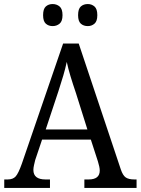

<svg xmlns="http://www.w3.org/2000/svg" viewBox="-20 -929 695 949"><path d="M1 0V-42H18Q44 -42 57.5 -57Q71 -72 88 -120L292 -714H369L577 -92Q587 -62 601.5 -52Q616 -42 644 -42H655V0H397V-42H418Q473 -42 473 -86Q473 -95 470.5 -106.5Q468 -118 464 -131L429 -239H188L154 -138Q151 -126 148 -112.5Q145 -99 145 -89Q145 -42 205 -42H227V0ZM206 -289H412L355 -470Q340 -514 328.5 -552Q317 -590 310 -623Q303 -590 293 -556Q283 -522 269 -479ZM414 -800Q393 -800 379.5 -812Q366 -824 366 -854Q366 -885 379.5 -897Q393 -909 414 -909Q433 -909 447 -897Q461 -885 461 -854Q461 -824 447 -812Q433 -800 414 -800ZM240 -800Q220 -800 206.5 -812Q193 -824 193 -854Q193 -885 206.5 -897Q220 -909 240 -909Q260 -909 274.5 -897Q289 -885 289 -854Q289 -824 274.5 -812Q260 -800 240 -800Z"/></svg>

Font: Noto Serif Myanmar SemCond
Style: Regular
Weight: 400
Width: 4
Designer: Ben Mitchell and the Monotype Design Team
Foundry: Monotype Imaging Inc.
Version: Version 2.106; ttfautohint (v1.8.4.7-5d5b)